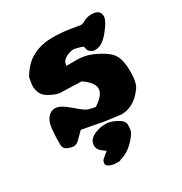

<svg xmlns="http://www.w3.org/2000/svg" viewBox="-151 -550 814 858"><g transform="rotate(-30 256.0 -121.0)"><path d="M204.6 195.1Q184.6 195.1 170.4 187.9Q156.2 180.8 156.2 172.4Q156.2 158.8 162.8 152.2Q169.4 145.6 179.4 137.8Q189.5 130 193.8 126Q189 122.4 179.2 115.2Q156.2 99.3 156.2 77.7Q156.2 38.9 213.9 23.7Q228.5 19.4 251.2 19.4Q273.9 19.4 304.2 35.5Q334.5 51.7 334.5 72.7Q334.5 93.7 331.5 103Q328.6 112.4 323.2 119.6Q278.8 180.8 224.6 192.3V195.1ZM439 -436.5Q483.9 -436.5 483.9 -401.4Q483.9 -385.3 464.8 -357.4Q418.9 -290 378.9 -290H367.7Q345.2 -298.8 342.3 -311.8Q339.4 -324.7 337.9 -328.6Q305.7 -340.3 287.1 -341.3Q228.5 -330.1 228 -292.5H231.9Q240.7 -293 281.5 -293Q322.3 -293 359.4 -276.9Q419.9 -250 441.4 -221.4Q462.9 -192.9 462.9 -129.4Q462.9 -65.9 443.4 -44.4Q398.9 16.6 334.5 18.6L252 7.8L140.6 -13.2L101.1 25.9Q88.9 35.2 76.9 35.2Q64.9 35.2 46.4 27.3Q27.8 19.5 27.8 -2.4Q27.8 -87.4 38.1 -113.3Q54.2 -153.8 89.4 -154.3Q114.7 -154.3 157 -117.4Q199.2 -80.6 213.6 -76.2Q228 -71.8 250 -67.9Q301.8 -101.6 301.8 -132.8Q301.8 -132.8 301.8 -133.3Q301.8 -165 252 -198.7L144.5 -202.1H142.6Q120.6 -204.1 86.2 -224.4Q51.8 -244.6 51.8 -292.5V-293.5L57.6 -329.6Q62 -342.3 83.7 -369.1Q105.5 -396 138.7 -412.6Q182.1 -433.6 234.6 -433.6Q287.1 -433.6 329.1 -426Q371.1 -418.5 379.9 -418.5H380.9Q386.2 -419.4 402.1 -428Q418 -436.5 439 -436.5Z"/></g></svg>

Font: Drukaatie burti
Style: Heavy
Weight: 800
Version: Version 0.14